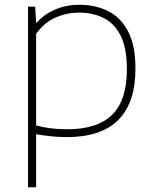

<svg xmlns="http://www.w3.org/2000/svg" viewBox="-20 -568 654 808"><path d="M98 220V-540H128L132 -473H135Q166.5 -508.5 213 -528.2Q259.5 -548 314 -548Q381 -548 434.5 -521.5Q488 -495 519 -436Q550 -377 550 -280Q550 9 261 9Q226 9 192.5 5.2Q159 1.5 132 -3V220ZM263 -24Q390 -24 452 -85.2Q514 -146.5 514 -276Q514 -365 488 -417.2Q462 -469.5 416.2 -492.2Q370.5 -515 312 -515Q262.5 -515 215.2 -495Q168 -475 132 -426V-40Q189.5 -24 263 -24Z"/></svg>

Font: Encode Sans Expanded Thin
Style: Regular
Weight: 100
Width: 7
Designer: Multiple Designers
Foundry: Impallari Type
Version: Version 3.000; ttfautohint (v1.8.3) -l 8 -r 50 -G 200 -x 14 